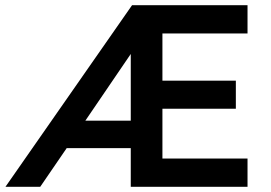

<svg xmlns="http://www.w3.org/2000/svg" viewBox="-20 -720 1043 740"><path d="M1 0 489 -700H934V-591H606V-409H889V-301H606V-109H934V0H484V-149H237L135 0ZM484 -255V-512L309 -255Z"/></svg>

Font: Readex Pro Medium
Style: Regular
Weight: 500
Designer: Bonnie Shaver-Troup, Thomas Jockin
Foundry: Lexend
Version: Version 1.204; ttfautohint (v1.8.4.7-5d5b)